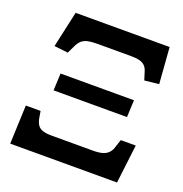

<svg xmlns="http://www.w3.org/2000/svg" viewBox="-127 -816 887 929"><g transform="rotate(20 317.0 -351.5)"><path d="M25 0 33 -199H109L115 -163Q119 -143 127.5 -130Q136 -117 153.5 -111Q171 -105 201 -105H412Q444 -105 463 -111Q482 -117 493.5 -130Q505 -143 510 -163L522 -199H599L575 0ZM134 -314 138 -402H516L512 -314ZM136 -509 65 -517 106 -703H590L604 -517L530 -509L519 -544Q513 -567 502 -578Q491 -589 473.5 -593.5Q456 -598 428 -598H255Q227 -598 208 -594Q189 -590 176 -578.5Q163 -567 153 -544Z"/></g></svg>

Font: Literata 18pt
Style: Bold Italic
Weight: 700
Italic angle: -2°
Designer: Latin by Veronika Burian and Jose Scaglione. Greek by Irene Vlachou. Cyrillic by Vera Evstafieva
Foundry: TypeTogether
Version: Version 3.103;gftools[0.9.29]